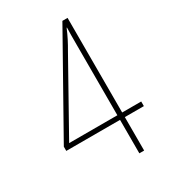

<svg xmlns="http://www.w3.org/2000/svg" viewBox="-177 -809 801 900"><g transform="rotate(-30 223.5 -359.0)"><path d="M437 -181V-206H334V-718H306L17 -204V-181H308V0H334V-181ZM308 -589V-206H47L257 -581C277 -615 292 -644 307 -680H309C308 -649 308 -632 308 -589Z"/></g></svg>

Font: Noto Sans Armenian Condensed Thin
Style: Regular
Weight: 100
Width: 3
Designer: Monotype Design Team
Foundry: Monotype Imaging Inc.
Version: Version 2.008